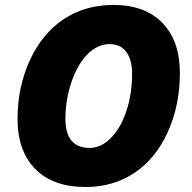

<svg xmlns="http://www.w3.org/2000/svg" viewBox="-20 -745 777 775"><path d="M438 -725.1Q564.9 -725.1 635.5 -652.6Q706.1 -580.1 706.1 -450.2Q706.1 -320.3 657.5 -212.6Q608.9 -105 523.4 -47.6Q438 9.8 325.2 9.8Q193.8 9.8 122.3 -63Q50.8 -135.7 50.8 -265.1Q50.8 -394.5 101.1 -502.9Q151.4 -611.3 238 -668.2Q324.7 -725.1 438 -725.1ZM513.2 -448.2Q513.2 -503.9 489.7 -535.4Q466.3 -566.9 421.9 -566.9Q373.5 -566.9 333 -525.9Q292.5 -484.9 268.3 -413.1Q244.1 -341.3 244.1 -266.1Q244.1 -147.9 341.8 -147.9Q388.2 -147.9 428 -188.5Q467.8 -229 490.5 -297.9Q513.2 -366.7 513.2 -448.2Z"/></svg>

Font: Open Sans Extrabold
Style: Italic
Weight: 800
Italic angle: -12°
Foundry: Ascender Corporation
Version: Version 1.10